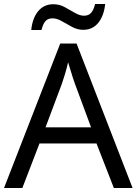

<svg xmlns="http://www.w3.org/2000/svg" viewBox="-20 -933 679 953"><path d="M545 0 459 -221H176L91 0H0L279 -717H360L638 0ZM352 -517Q349 -525 342 -546Q335 -567 328.5 -589.5Q322 -612 318 -624Q311 -593 302 -563.5Q293 -534 287 -517L206 -301H432ZM135 -784Q141 -843 169.5 -877.5Q198 -912 245 -912Q275 -912 301.5 -897.5Q328 -883 352 -869Q376 -855 397 -855Q420 -855 432.5 -869.5Q445 -884 452 -913H502Q496 -855 468 -820Q440 -785 393 -785Q365 -785 338.5 -799Q312 -813 287.5 -827.5Q263 -842 241 -842Q217 -842 205 -827.5Q193 -813 186 -784Z"/></svg>

Font: Noto Sans
Style: Regular
Weight: 400
Designer: Monotype Design Team
Foundry: Monotype Imaging Inc.
Version: Version 2.007